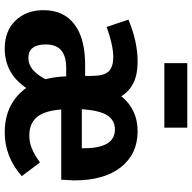

<svg xmlns="http://www.w3.org/2000/svg" viewBox="-20 -776 812 812"><g transform="rotate(90 386.0 -370.0)"><path d="M740 -223H443Q449 -149 476.5 -118.5Q504 -88 553 -88Q582 -88 608.5 -99Q635 -110 667 -133L725 -56Q643 16 540 16Q478 16 430.5 -7.5Q383 -31 352 -75Q291 16 185 16Q111 16 67 -29.5Q23 -75 23 -148Q23 -233 82.5 -278.5Q142 -324 254 -324H301V-353Q301 -403 282.5 -423Q264 -443 220 -443Q196 -443 162.5 -435.5Q129 -428 94 -415L63 -507Q155 -546 241 -546Q295 -546 330.5 -528.5Q366 -511 387 -477Q443 -546 535 -546Q631 -546 687 -475.5Q743 -405 743 -277Q743 -268 740 -223ZM607 -317Q607 -383 587.5 -416.5Q568 -450 527 -450Q489 -450 468 -418Q447 -386 442 -310H607ZM315 -156Q305 -195 303 -241V-244H269Q218 -244 193 -223Q168 -202 168 -158Q168 -84 225 -84Q252 -84 274 -102Q296 -120 315 -156ZM247 -659V-756H520V-659Z"/></g></svg>

Font: Fira Sans Condensed SemiBold
Style: Regular
Weight: 600
Width: 3
Designer: bBox Type GmbH & Carrois Corporate GbR & Edenspiekermann AG
Foundry: bBox Type GmbH & Carrois Corporate GbR & Edenspiekermann AG
Version: Version 4.301